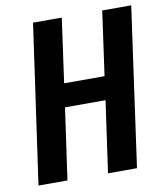

<svg xmlns="http://www.w3.org/2000/svg" viewBox="-79 -756 705 822"><g transform="rotate(-10 273.5 -345.5)"><path d="M147.9 0H22L120.1 -690.9H245.1L206.1 -412.1H381.8L420.9 -690.9H546.9L450.2 0H324.2L368.2 -310.1H191.9Z"/></g></svg>

Font: Fira Sans Compressed Medium
Style: Italic
Weight: 500
Width: 3
Italic angle: -8°
Designer: Carrois Corporate & Edenspiekermann AG
Foundry: Carrois Corporate GbR & Edenspiekermann AG
Version: Version 4.203;PS 004.203;hotconv 1.0.88;makeotf.lib2.5.64775